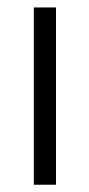

<svg xmlns="http://www.w3.org/2000/svg" viewBox="-20 -508 246 528"><path d="M73 0V-487.5H134V0Z"/></svg>

Font: Anek Latin Light
Style: Regular
Weight: 300
Designer: Yesha Goshar
Foundry: Ek Type
Version: Version 1.003